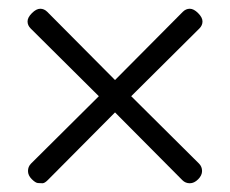

<svg xmlns="http://www.w3.org/2000/svg" viewBox="-20 -407 526 439"><path d="M398 -380Q405 -387 414 -387Q423 -387 433 -377Q443 -367 443 -358Q443 -349 436 -342L280 -187L435 -33Q442 -26 442 -16Q442 -6 433 3Q424 12 414 12Q404 12 397 5L243 -150L89 5Q82 12 77 12Q72 12 66.5 11.5Q61 11 52.5 2.5Q44 -6 44 -16Q44 -26 51 -33L206 -187L50 -342Q43 -349 43 -358Q43 -367 53 -377Q63 -387 72 -387Q81 -387 88 -380L243 -224Z"/></svg>

Font: Flamenco
Style: Regular
Weight: 400
Designer: Luciano Vergara
Foundry: Luciano Vergara
Version: Version 1.003